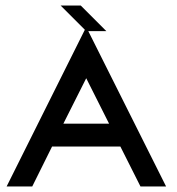

<svg xmlns="http://www.w3.org/2000/svg" viewBox="-20 -677 642 697"><path d="M4 0H97L169 -145H417L490 0H583L293 -579ZM210 -228 293 -393 376 -228ZM366 -564 273 -657H200L293 -564Z"/></svg>

Font: Kunika
Style: Regular
Weight: 400
Designer: Leo Kuroshita
Foundry: kurogedelic
Version: Version 1.000;PS 001.000;hotconv 1.0.88;makeotf.lib2.5.64775